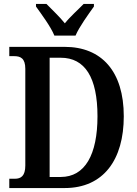

<svg xmlns="http://www.w3.org/2000/svg" viewBox="-20 -951 694 971"><path d="M255 -771H362C381 -816 428 -880 455 -918V-931H403C376 -903 334 -866 308 -833C282 -866 242 -903 215 -931H162V-918C189 -880 237 -816 255 -771ZM27 0H307C504 0 606 -144 606 -363C606 -590 494 -714 307 -714H27V-667H52C84 -667 108 -656 108 -603V-114C108 -61 86 -47 55 -47H27ZM287 -56H231V-659H287C410 -659 473 -559 473 -363C473 -169 410 -56 287 -56Z"/></svg>

Font: Noto Serif Bengali Condensed SemiBold
Style: Regular
Weight: 600
Width: 3
Designer: Juan Bruce, Universal Thirst, Indian Type Foundry and the Monotype Design Team.
Foundry: Monotype Imaging Inc.
Version: Version 2.003